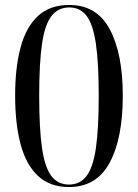

<svg xmlns="http://www.w3.org/2000/svg" viewBox="-20 -744 556 774"><path d="M258 10Q181 10 133 -35Q85 -80 63 -162.5Q41 -245 41 -359Q41 -471 63 -553Q85 -635 133 -679.5Q181 -724 259 -724Q370 -724 422.5 -626Q475 -528 475 -358Q475 -186 422 -88Q369 10 258 10ZM258 0Q302 0 328.5 -34Q355 -68 366.5 -146.5Q378 -225 378 -358Q378 -490 366.5 -568Q355 -646 329 -680Q303 -714 259 -714Q215 -714 188 -680Q161 -646 149.5 -568Q138 -490 138 -358Q138 -225 149.5 -146.5Q161 -68 187.5 -34Q214 0 258 0Z"/></svg>

Font: Noto Serif Display SemiCondensed
Style: Regular
Weight: 400
Width: 4
Designer: Monotype Design Team
Foundry: Monotype Imaging Inc.
Version: Version 2.009